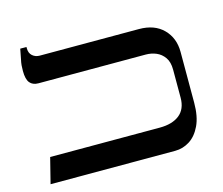

<svg xmlns="http://www.w3.org/2000/svg" viewBox="-94 -771 1040 895"><g transform="rotate(-15 426.5 -323.5)"><path d="M45 0 76 -123H605Q666 -123 700.5 -150.5Q735 -178 735 -233V-368Q735 -405 719.5 -427Q704 -449 680.5 -459Q657 -469 630 -469H112Q85 -469 71 -486Q57 -503 57 -543Q57 -558 58 -570.5Q59 -583 63 -600.5Q67 -618 72 -647H102V-641Q102 -617 116.5 -604.5Q131 -592 151 -592H630Q705 -592 747.5 -549Q790 -506 790 -439V-194Q790 -127 769.5 -84Q749 -41 716.5 -20.5Q684 0 647 0Z"/></g></svg>

Font: Noto Serif Hebrew Medium
Style: Regular
Weight: 500
Version: Version 2.003